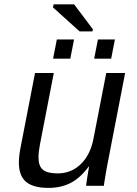

<svg xmlns="http://www.w3.org/2000/svg" viewBox="-20 -870 640 899"><path d="M231.9 -528.3 167 -193.4Q160.2 -158.2 160.2 -133.3Q160.2 -92.3 180.9 -75.2Q201.7 -58.1 250 -58.1Q314 -58.1 358.9 -102.1Q403.8 -146 418 -222.2L477.5 -528.3H565.9L485.4 -112.8Q481.9 -96.2 478.8 -77.9Q475.6 -59.6 472.9 -43.2Q470.2 -26.9 468.3 -15.1Q466.3 -3.4 466.3 0H383.3Q383.3 -5.4 388.4 -37.8Q393.6 -70.3 397 -90.3H395.5Q355 -35.6 309.8 -12.9Q264.6 9.8 207 9.8Q135.7 9.8 102.1 -18.6Q68.4 -46.9 68.4 -108.9Q68.4 -138.2 75.7 -176.3L144 -528.3ZM420.9 -595.2 438.5 -685.1H518.1L500.5 -595.2ZM228.5 -595.2 246.1 -685.1H326.7L309.1 -595.2ZM352.5 -723.1 228 -835.4 231 -849.6H327.1L415 -732.9L413.1 -723.1Z"/></svg>

Font: Cousine
Style: Italic
Weight: 400
Italic angle: -12°
Monospace: yes
Designer: Steve Matteson
Foundry: Monotype Imaging Inc.
Version: Version 1.21